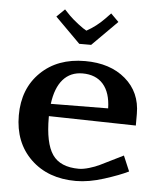

<svg xmlns="http://www.w3.org/2000/svg" viewBox="-50 -719 642 771"><g transform="rotate(5 270.5 -333.5)"><path d="M297.9 -542H250L148.9 -643.1L181.2 -674.8L203.1 -651.9Q217.3 -637.7 239.7 -620.4Q262.2 -603 273.9 -597.2Q313.5 -619.1 345.2 -651.9L367.2 -674.8L398.9 -643.1ZM157.2 -292 388.2 -293.9Q386.7 -357.4 357.2 -391.1Q327.6 -424.8 273.9 -424.8Q225.1 -424.8 195.3 -390.9Q165.5 -356.9 157.2 -292ZM153.8 -242.2V-237.8Q153.8 -133.3 185.3 -87.6Q216.8 -42 292 -42Q309.1 -42 333.3 -49.1Q357.4 -56.2 375 -64.9L467.8 -110.8L494.1 -48.8Q458.5 -31.2 397.2 -11.7Q335.9 7.8 284.2 7.8Q171.4 7.8 102.3 -58.8Q33.2 -125.5 33.2 -234.9Q33.2 -342.8 101.1 -408.9Q168.9 -475.1 279.8 -475.1Q380.9 -475.1 442.9 -422.1Q504.9 -369.1 504.9 -282.2V-234.9Z"/></g></svg>

Font: Resagokr
Style: Bold
Weight: 600
Designer: gluk
Foundry: gluk
Version: Version 0.95